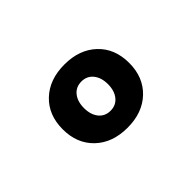

<svg xmlns="http://www.w3.org/2000/svg" viewBox="-58 -891 702 702"><g transform="rotate(-45 293.0 -539.5)"><path d="M293 -376Q215.3 -376 168.2 -420.9Q121.1 -465.8 121.1 -539.6Q121.1 -613.8 168.2 -658.4Q215.3 -703.1 293 -703.1Q370.6 -703.1 417.7 -658.4Q464.8 -613.8 464.8 -539.6Q464.8 -465.8 417.7 -420.9Q370.6 -376 293 -376ZM293 -463.9Q321.3 -463.9 338.1 -484.6Q355 -505.4 355 -539.6Q355 -573.7 338.1 -594.5Q321.3 -615.2 293 -615.2Q264.6 -615.2 247.8 -594.5Q231 -573.7 231 -539.6Q231 -505.4 247.8 -484.6Q264.6 -463.9 293 -463.9Z"/></g></svg>

Font: CaskaydiaCove NF SemiBold
Style: Regular
Weight: 600
Designer: Aaron Bell
Foundry: Saja Typeworks
Version: Version 2111.001; VTT 6.35;Nerd Fonts 3.2.1